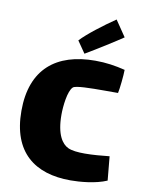

<svg xmlns="http://www.w3.org/2000/svg" viewBox="-89 -852 691 924"><g transform="rotate(10 256.5 -389.5)"><path d="M241 -659 281 -601C336 -633 429 -692 458 -712L405 -790C349 -752 274 -695 241 -659ZM486 -136C449 -132 405 -128 366 -128C332 -128 302 -131 283 -140C254 -154 223 -194 223 -293C223 -334 231 -410 254 -431C266 -442 336 -443 410 -443H473C478 -464 485 -532 485 -558C437 -570 391 -577 339 -577C149 -577 30 -483 30 -278C30 -75 146 11 320 11C365 11 442 5 497 -19Z"/></g></svg>

Font: FilmFarsi Display
Style: Regular
Weight: 400
Designer: Borna Izadpanah
Foundry: Borna Izadpanah
Version: Version 1.000;PS 001.000;hotconv 1.0.88;makeotf.lib2.5.64775